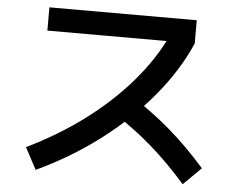

<svg xmlns="http://www.w3.org/2000/svg" viewBox="-53 -796 1107 897"><g transform="rotate(5 500.0 -347.5)"><path d="M91 -72Q239 -144 359.5 -234.5Q480 -325 570.5 -430Q661 -535 716 -651L752 -623H143V-732H834V-623Q777 -492 675.5 -370.5Q574 -249 439.5 -147Q305 -45 145 30ZM835 37Q778 -28 722.5 -81Q667 -134 608 -180Q549 -226 481 -269L559 -354Q659 -291 747 -215.5Q835 -140 918 -45Z"/></g></svg>

Font: M PLUS 1 Thin SemiBold
Style: Regular
Weight: 600
Version: Version 1.001